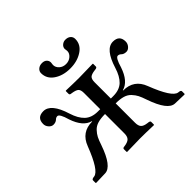

<svg xmlns="http://www.w3.org/2000/svg" viewBox="-149 -785 959 959"><g transform="rotate(-45 330.5 -305.5)"><path d="M459 -580.1Q459 -540.5 423.1 -516.8Q387.2 -493.2 336.9 -493.2Q286.6 -493.2 251.7 -516.8Q216.8 -540.5 216.8 -580.1Q216.8 -593.8 227.8 -603.3Q238.8 -612.8 255.9 -612.8Q272 -612.8 281 -604.2Q290 -595.7 290 -583Q290 -578.1 289.1 -575.2Q288.1 -572.3 288.1 -566.9Q288.1 -549.8 302.2 -536.9Q316.4 -523.9 337.9 -523.9Q358.9 -523.9 373.5 -536.6Q388.2 -549.3 388.2 -565.9Q388.2 -572.3 387.2 -575.2Q386.2 -577.1 386.2 -582Q386.2 -594.7 396.7 -603.8Q407.2 -612.8 420.9 -612.8Q438.5 -612.8 448.7 -603.8Q459 -594.7 459 -580.1ZM22 0V-18.1Q22 -24.4 33.2 -26.9L40 -27.8Q76.2 -33.2 124 -157.2Q150.9 -229 227.1 -229V-231Q177.7 -244.1 152.8 -317.9Q137.7 -371.1 123 -371.1Q113.3 -371.1 106 -363.8Q96.2 -354 79.1 -354Q66.4 -354 55.7 -366Q44.9 -377.9 44.9 -393.1Q44.9 -438 90.8 -438Q143.6 -438 174.8 -336.9Q189 -291 213.9 -267.6Q238.8 -244.1 282.2 -244.1H298.8V-358.9Q298.8 -380.4 290 -388.7Q281.2 -397 255.9 -400.9L249 -401.9Q241.2 -403.3 241.2 -410.2V-429.2L243.2 -431.2Q298.8 -429.2 335 -429.2L432.1 -431.2L434.1 -429.2V-410.2Q434.1 -403.8 424.8 -401.9L417 -400.9Q392.1 -397.9 382.8 -389.2Q374 -380.4 374 -358.9V-244.1H391.1Q434.6 -244.1 459.5 -267.6Q483.9 -291 498 -336.9Q529.3 -438 582 -438Q627.9 -438 627.9 -393.1Q627.9 -377.9 617.4 -366Q606.9 -354 594.2 -354Q576.7 -354 566.9 -363.8Q559.6 -371.1 549.8 -371.1Q535.2 -371.1 520 -317.9Q495.1 -244.1 445.8 -231V-229Q522 -229 548.8 -157.2Q596.7 -33.2 632.8 -27.8L640.1 -26.9Q650.9 -24.9 650.9 -18.1V0L647.9 2L583 0Q535.6 -1.5 497.1 -112.8Q488.3 -139.2 480.7 -154.1Q473.1 -168.9 459.7 -183.3Q446.3 -197.8 425.5 -203.9Q404.8 -210 374 -210V-73.2Q374 -51.3 383.3 -41Q392.6 -30.8 417 -27.8L424.8 -26.9Q434.1 -24.9 434.1 -19V0L432.1 2Q374 0 335 0L243.2 2L241.2 0V-19Q241.2 -25.4 249 -26.9L255.9 -27.8Q279.8 -31.2 289.3 -41.5Q298.8 -51.8 298.8 -73.2V-210Q268.1 -210 247.3 -203.9Q226.6 -197.8 213.1 -183.3Q199.7 -168.9 192.1 -154.1Q184.6 -139.2 175.8 -112.8Q137.2 -1.5 89.8 0L24.9 2Z"/></g></svg>

Font: Linux Libertine G
Style: Regular
Weight: 400
Designer: Philipp H. Poll
Foundry: Philipp H. Poll
Version: Version 4.7.5